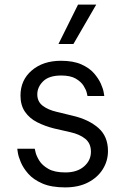

<svg xmlns="http://www.w3.org/2000/svg" viewBox="-20 -804 547 834"><path d="M299 -613H234L319 -784H398ZM263 10Q203 10 164 -7Q125 -24 103 -49Q81 -74 70.5 -99Q60 -124 57.5 -141Q55 -158 55 -158H131Q131 -158 134.5 -142.5Q138 -127 150.5 -106.5Q163 -86 190 -70.5Q217 -55 264 -55Q315 -55 345 -81Q375 -107 375 -145Q375 -181 350.5 -201Q326 -221 285 -230L215 -246Q175 -256 141.5 -273Q108 -290 88.5 -318.5Q69 -347 69 -389Q69 -456 118 -498Q167 -540 245 -540Q298 -540 333 -524.5Q368 -509 388 -486Q408 -463 418 -440.5Q428 -418 430.5 -402.5Q433 -387 433 -387H360Q360 -387 357 -400.5Q354 -414 343 -431.5Q332 -449 309 -462.5Q286 -476 246 -476Q193 -476 167.5 -451Q142 -426 142 -394Q142 -363 165 -345Q188 -327 227 -318L297 -301Q365 -285 407 -248.5Q449 -212 449 -148Q449 -105 426.5 -69Q404 -33 362.5 -11.5Q321 10 263 10Z"/></svg>

Font: Be Vietnam Pro Light
Style: Regular
Weight: 300
Designer: Lam Bao, Tony Le, Vietanh Nguyen
Foundry: Yellow Type Foundry
Version: Version 1.002; ttfautohint (v1.8.3)